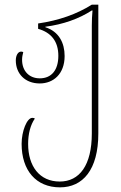

<svg xmlns="http://www.w3.org/2000/svg" viewBox="-20 -556 519 826"><path d="M238 250C336 250 403 175 403 18V-536H375C310 -495 233 -468 144 -455V-432C201 -416 231 -377 231 -316C231 -255 202 -219 151 -219C106 -219 75 -250 75 -299C75 -310 77 -320 80 -332C77 -333 74 -334 71 -334C57 -334 48 -317 48 -296C48 -239 88 -197 151 -197C209 -197 258 -237 258 -315C258 -371 234 -420 175 -439V-441C252 -451 319 -475 375 -511H378C376 -489 375 -468 375 -446V18C375 155 322 225 237 225C150 225 101 159 101 63C101 20 111 -19 130 -46C127 -48 124 -49 119 -49C96 -49 73 8 73 63C73 177 135 250 238 250Z"/></svg>

Font: Noto Serif Georgian Condensed Thin
Style: Regular
Weight: 100
Width: 3
Designer: Monotype Design Team, Akaki Razmadze
Foundry: Google LLC
Version: Version 2.003